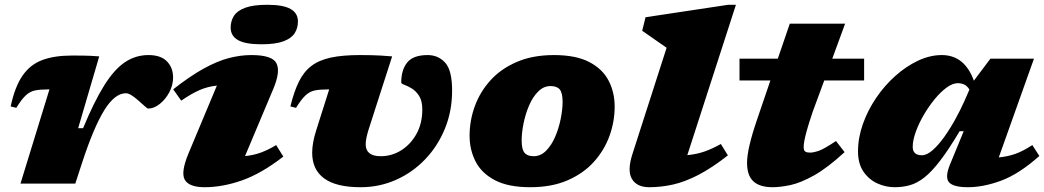

<svg xmlns="http://www.w3.org/2000/svg" viewBox="-20 -767 4362 802"><path d="M186.5 -393.5H179Q146.5 -393.5 125.5 -389Q104.5 -384.5 87.2 -368.2Q70 -352 48 -316.5L24.5 -322.5Q42.5 -406 74.8 -452Q107 -498 157.5 -516.5Q208 -535 280 -535Q308 -535 326 -534.8Q344 -534.5 359.5 -533.8Q375 -533 394.5 -531.5L306.5 -231.5H327Q373.5 -343.5 415.5 -410.5Q457.5 -477.5 502 -507.2Q546.5 -537 600 -537Q651.5 -537 677.2 -510.8Q703 -484.5 703 -443Q703 -411 687 -381.2Q671 -351.5 647 -332.5Q623 -313.5 598.5 -313.5Q595.5 -313.5 582.8 -325Q570 -336.5 557 -348Q544 -359.5 530.2 -368.5Q516.5 -377.5 506 -377.5Q459.5 -377.5 415.5 -306.5Q371.5 -235.5 323 -87.5L294.5 0H65.5Z M943.5 -651.5Q943.5 -679 957 -700.5Q970.5 -722 1004 -734.5Q1037.5 -747 1096.5 -747Q1163 -747 1193.8 -729.5Q1224.5 -712 1224.5 -677.5Q1224.5 -650 1211 -628.5Q1197.5 -607 1164.2 -594.5Q1131 -582 1071.5 -582Q1005 -582 974.2 -599.5Q943.5 -617 943.5 -651.5ZM767.5 -126.5 886 -409.5Q848 -405.5 814.2 -391Q780.5 -376.5 737 -346.5L703.5 -394Q774.5 -449.5 831.2 -480.8Q888 -512 936.2 -524.5Q984.5 -537 1030 -537Q1118 -537 1135 -502.2Q1152 -467.5 1121.5 -395.5L1003.5 -115Q1039.5 -118.5 1070 -129.8Q1100.5 -141 1133.5 -161L1163.5 -113Q1072 -42 990.8 -13.5Q909.5 15 835 15Q770.5 15 752.2 -15.5Q734 -46 767.5 -126.5Z M1868.5 -388.5Q1868.5 -302.5 1838.2 -229Q1808 -155.5 1755.2 -100.8Q1702.5 -46 1633.5 -15.5Q1564.5 15 1486.5 15Q1384 15 1334 -21.8Q1284 -58.5 1284 -129Q1284 -170 1300.5 -221.5L1355 -393.5H1347.5Q1315 -393.5 1294 -389Q1273 -384.5 1255.8 -368.2Q1238.5 -352 1216.5 -316.5L1193 -322.5Q1208 -384.5 1228.5 -426Q1249 -467.5 1281 -491.8Q1313 -516 1362 -526.5Q1411 -537 1483.5 -537Q1510.5 -537 1530 -536.5Q1549.5 -536 1569.5 -535Q1589.5 -534 1618 -531.5L1520 -227Q1507.5 -187 1507.5 -164.5Q1507.5 -114.5 1570.5 -114.5Q1616.5 -114.5 1656 -139.2Q1695.5 -164 1719.8 -208Q1744 -252 1744 -309.5Q1744 -345.5 1730.8 -366.2Q1717.5 -387 1700 -397.5Q1682.5 -408 1669.2 -412.8Q1656 -417.5 1656 -422Q1656 -475 1681 -506Q1706 -537 1766.5 -537Q1810.5 -537 1839.5 -505.2Q1868.5 -473.5 1868.5 -388.5Z M2294 -537Q2385.5 -537 2441.2 -508Q2497 -479 2522.2 -430.2Q2547.5 -381.5 2547.5 -322Q2547.5 -259 2525.8 -199Q2504 -139 2460.5 -90.8Q2417 -42.5 2350.8 -13.8Q2284.5 15 2195 15Q2103.5 15 2047.8 -14Q1992 -43 1966.8 -92Q1941.5 -141 1941.5 -200Q1941.5 -263 1963.2 -323Q1985 -383 2028.5 -431.2Q2072 -479.5 2138.5 -508.2Q2205 -537 2294 -537ZM2209 -114.5Q2238.5 -114.5 2261.2 -137.5Q2284 -160.5 2299.2 -196.2Q2314.5 -232 2322.2 -271Q2330 -310 2330 -342Q2330 -379 2318.2 -393.2Q2306.5 -407.5 2280 -407.5Q2250.5 -407.5 2227.8 -384.5Q2205 -361.5 2189.8 -325.8Q2174.5 -290 2166.8 -251Q2159 -212 2159 -180Q2159 -143 2171 -128.8Q2183 -114.5 2209 -114.5Z M2764.5 -567.5 2662.5 -638.5 2676.5 -695 3021.5 -747H3054L2851 -119Q2889.5 -122.5 2922.5 -134Q2955.5 -145.5 2991 -165.5L3020.5 -118Q2953.5 -65.5 2897.5 -36.5Q2841.5 -7.5 2791.5 3.8Q2741.5 15 2692 15Q2640.5 15 2619.8 -19.2Q2599 -53.5 2622 -124.5Z M3069 -431V-522H3229L3279 -668H3510L3456.5 -522H3589.5V-431H3423L3374.5 -299.5Q3358 -250.5 3350 -221.5Q3342 -192.5 3339.5 -177.2Q3337 -162 3337 -153.5Q3337 -138 3343.8 -133.8Q3350.5 -129.5 3363.5 -129.5Q3378 -129.5 3400.5 -137.2Q3423 -145 3472 -178L3508 -131.5Q3435.5 -65 3379.8 -34Q3324 -3 3281.8 6Q3239.5 15 3207 15Q3154 15 3127.2 -9.2Q3100.5 -33.5 3100.5 -87Q3100.5 -145.5 3142 -266.5L3198 -431Z M3948.5 -80.5 4005.5 -219H3988.5Q3943.5 -143.5 3908 -97Q3872.5 -50.5 3841.8 -26.2Q3811 -2 3781 6.5Q3751 15 3717 15Q3679.5 15 3644.5 -1Q3609.5 -17 3586.8 -50Q3564 -83 3564 -134.5Q3564 -192 3584.5 -249.5Q3605 -307 3640 -358.5Q3675 -410 3720.2 -450.2Q3765.5 -490.5 3815.2 -513.8Q3865 -537 3914 -537Q4009 -537 4048 -430L4117 -522H4299L4152 -109.5Q4189.5 -113 4221.8 -124.5Q4254 -136 4292 -161L4321.5 -115.5Q4236.5 -40 4162.2 -12.5Q4088 15 4023 15Q3962.5 15 3944.2 -5.5Q3926 -26 3948.5 -80.5ZM3792.5 -153.5Q3792.5 -118.5 3831 -118.5Q3851.5 -118.5 3875.8 -139.8Q3900 -161 3924.2 -195Q3948.5 -229 3970.2 -268.5Q3992 -308 4008 -344L4029.5 -393Q4019 -409 4007 -414.2Q3995 -419.5 3980.5 -419.5Q3959 -419.5 3933.8 -401Q3908.5 -382.5 3883.8 -352.2Q3859 -322 3838.2 -286.2Q3817.5 -250.5 3805 -215.5Q3792.5 -180.5 3792.5 -153.5Z"/></svg>

Font: Newsreader Caption ExtraBold
Style: Italic
Weight: 800
Italic angle: -17°
Designer: Hugues Gentile
Foundry: Production Type
Version: Version 1.001